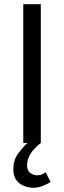

<svg xmlns="http://www.w3.org/2000/svg" viewBox="-20 -676 303 908"><path d="M90 -656H173V0Q142 24 125 50Q108 76 108 107Q108 130 123 141.5Q138 153 155 153Q177 153 196 139L219 184Q204 195 181.5 203.5Q159 212 139 212Q99 212 71 190Q43 168 43 125Q43 82 64.5 52Q86 22 110 0H90Z"/></svg>

Font: Myanmar Sanpya
Style: Regular
Weight: 400
Designer: Danh Hong
Foundry: Google Inc.
Version: Version 2.00 November 22, 2015